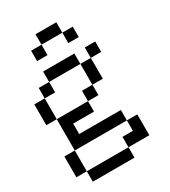

<svg xmlns="http://www.w3.org/2000/svg" viewBox="-236 -960 1087 1228"><g transform="rotate(-30 307.5 -346.0)"><path d="M384.6 -769.2H461.5V-692.3H384.6ZM230.8 -769.2V-846.2H384.6V-769.2ZM153.8 -769.2H230.8V-692.3H153.8ZM76.9 153.8V76.9H384.6V153.8ZM0 76.9V-76.9H76.9V76.9ZM384.6 76.9V0H461.5V-76.9H538.5V76.9ZM76.9 -76.9V-307.7H307.7V-230.8H153.8V-153.8H461.5V-76.9ZM307.7 -307.7V-384.6H384.6V-307.7ZM0 -307.7V-461.5H76.9V-307.7ZM76.9 -461.5V-538.5H153.8V-461.5ZM384.6 -384.6V-538.5H461.5V-384.6ZM153.8 -538.5V-615.4H384.6V-538.5ZM461.5 -538.5V-615.4H538.5V-538.5Z"/></g></svg>

Font: Mintsoda - Lime Green 13x16
Style: Regular
Weight: 400
Designer: Mintsoda-15
Version: Version 1.0